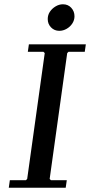

<svg xmlns="http://www.w3.org/2000/svg" viewBox="-20 -877 421 897"><path d="M300 -635 294 -629 212 -41 218 -35H292L287 0H21L26 -35H101L107 -41L189 -629L183 -635H110L115 -670H381L376 -635ZM257 -733Q234 -733 218.5 -749Q203 -765 203 -788Q203 -807 213 -822Q223 -837 239.5 -847Q256 -857 274 -857Q298 -857 313 -840.5Q328 -824 328 -801Q328 -783 318 -767.5Q308 -752 291.5 -742.5Q275 -733 257 -733Z"/></svg>

Font: Brygada 1918 Medium
Style: Italic
Weight: 500
Italic angle: -8°
Designer: Mateusz Machalski | Borys Kosmynka | Przemek Hoffer
Foundry: NIEPODLEGLA 2018
Version: Version 3.006